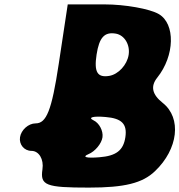

<svg xmlns="http://www.w3.org/2000/svg" viewBox="-20 -903 816 873"><path d="M247 -612C215 -400 191 -342 142 -342C109 -342 76 -312 71 -279C66 -246 90 -217 123 -217C157 -217 180 -179 173 -133C162 -60 188 -50 384 -50C546 -50 628 -70 685 -125C790 -225 807 -366 720 -435C672 -473 663 -510 695 -550C775 -650 778 -795 702 -839C661 -863 548 -883 456 -883H288ZM565 -654C558 -608 518 -565 477 -558C423 -549 407 -575 419 -654C431 -733 455 -759 507 -750C546 -743 572 -700 565 -654ZM550 -279C541 -219 508 -194 432 -188C373 -183 351 -189 382 -202C412 -214 442 -250 446 -279C450 -308 431 -344 405 -356C378 -369 403 -376 460 -371C534 -365 559 -339 550 -279Z"/></svg>

Font: Hussar Skorodowane
Style: Ky
Weight: 700
Foundry: Cannot Into Space Fonts
Version: Version 0.892